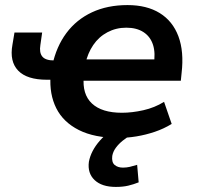

<svg xmlns="http://www.w3.org/2000/svg" viewBox="-20 -533 777 756"><path d="M447 10Q352 10 290.5 -21Q229 -52 201.5 -107Q174 -162 179 -234L189 -219H165Q86 -219 51.5 -255Q17 -291 29 -357L37 -405H146L139 -356Q134 -326 146.5 -310.5Q159 -295 193 -295H212L186 -276Q202 -350 241.5 -403Q281 -456 342 -484.5Q403 -513 482 -513Q558 -513 609 -481.5Q660 -450 682.5 -390Q705 -330 695 -245L692 -215H295L310 -232Q303 -162 342 -125.5Q381 -89 460 -89Q500 -89 544.5 -99Q589 -109 626 -132L656 -45Q625 -26 589.5 -14Q554 -2 517.5 4Q481 10 447 10ZM477 -424Q437 -424 403 -406Q369 -388 347 -355.5Q325 -323 316 -281L309 -299H604L585 -277Q593 -324 582.5 -356.5Q572 -389 545 -406.5Q518 -424 477 -424ZM436 203Q381 203 352.5 176Q324 149 330 104Q338 61 373 21Q408 -19 459 -43L495 0Q479 8 463 21Q447 34 436 49Q425 64 422 81Q419 106 431.5 116.5Q444 127 464 127Q478 127 491 124Q504 121 520 116L526 185Q506 193 485 198Q464 203 436 203Z"/></svg>

Font: Nunito Sans 6pt
Style: Bold Italic
Weight: 700
Italic angle: -9°
Version: Version 3.101;gftools[0.9.27]